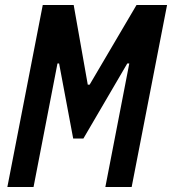

<svg xmlns="http://www.w3.org/2000/svg" viewBox="-20 -750 690 770"><path d="M9.5 0H114.5L210.5 -495.5H217L273.5 -194.5H314.5L490.5 -495.5H498.5L402.5 0H508L650 -730H527.5L339.5 -410.5H332L275.5 -730H151.5Z"/></svg>

Font: Monaspace Krypton SemiBold
Style: Italic
Weight: 600
Italic angle: -11°
Designer: Riley Cran & the Lettermatic Team
Foundry: Lettermatic
Version: Version 1.101 (Monaspace Krypton)